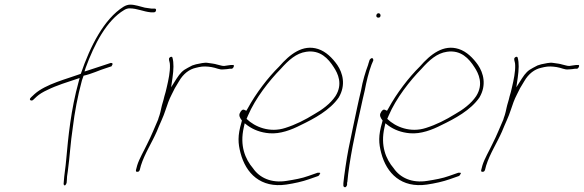

<svg xmlns="http://www.w3.org/2000/svg" viewBox="-20 -766 2514 827"><path d="M109 -340C108 -337 110 -333 116 -333C118 -333 121 -334 122 -335L138 -350C149 -360 165 -370 185 -379C223 -398 272 -413 311 -426L323 -430L319 -415C285 -292 274 -177 265 -77C263 -49 256 -8 255 14L254 26C254 28 254 28 256 31C260 37 266 26 267 21L268 9C268 1 269 -12 272 -28C281 -93 283 -148 294 -220C301 -278 314 -351 333 -420C334 -424 338 -435 340 -440C371 -446 414 -466 432 -471L459 -480C461 -480 460 -480 461 -482C469 -493 463 -495 457 -495L433 -487C417 -482 391 -473 357 -462L344 -458L349 -474C386 -575 439 -678 515 -723C523 -728 531 -730 538 -730C571 -730 597 -716 629 -713H643C648 -713 651 -716 652 -721C653 -726 651 -729 646 -729H632C624 -730 615 -731 604 -733C583 -738 562 -746 541 -746C532 -746 522 -743 512 -737C428 -684 369 -568 328 -448C268 -426 177 -404 129 -361L114 -347C113 -345 109 -342 109 -340Z M566 -35C564 -28 567 -26 570 -26C577 -26 579 -27 582 -34L587 -53C603 -104 634 -151 655 -199C668 -232 684 -263 693 -292C700 -314 709 -339 719 -358L733 -386L751 -416C770 -449 796 -468 824 -474L837 -477C854 -481 873 -480 891 -477C911 -474 925 -465 941 -467H942C950 -467 965 -469 970 -470H979C986 -472 993 -489 981 -486H974C965 -484 954 -484 946 -482H944C938 -482 935 -483 931 -484L915 -488C908 -490 904 -491 897 -492L876 -495C860 -498 841 -492 824 -489L808 -484L789 -474C767 -463 756 -451 741 -428L717 -390L723 -431C728 -466 729 -495 723 -517C721 -527 706 -518 708 -511V-510C708 -503 712 -498 712 -485C713 -457 706 -423 698 -389C695 -375 692 -364 688 -351C684 -332 678 -317 675 -302L671 -284C669 -275 666 -266 663 -258L661 -251C646 -217 632 -181 615 -148C600 -116 580 -83 571 -54ZM653 -189Z M1015 -282C1006 -270 1014 -257 1022 -247L1020 -239C1003 -181 1005 -149 1016 -107C1039 -19 1103 45 1213 29C1247 24 1283 16 1311 6L1351 -8C1353 -9 1356 -12 1358 -18C1360 -20 1361 -21 1356 -22H1348L1308 -8C1281 2 1247 8 1215 13C1148 24 1097 -1 1070 -41C1036 -81 1012 -138 1030 -217L1034 -235L1047 -225C1072 -207 1103 -195 1140 -192C1187 -188 1236 -207 1275 -227C1333 -255 1401 -291 1439 -346C1471 -400 1456 -452 1433 -486C1412 -516 1384 -544 1350 -555C1284 -576 1229 -533 1182 -479C1136 -434 1082 -364 1047 -299L1041 -289L1032 -293C1026 -296 1021 -292 1015 -283ZM1042 -254 1048 -268C1080 -343 1140 -419 1189 -469C1223 -507 1256 -537 1299 -543C1359 -552 1394 -514 1418 -476C1435 -450 1458 -404 1425 -352C1403 -319 1367 -293 1335 -275C1293 -249 1253 -229 1209 -215C1142 -193 1078 -219 1042 -254ZM1048 -268Z M1601 -700C1600 -695 1603 -690 1609 -690C1615 -690 1618 -692 1619 -698C1620 -703 1616 -709 1611 -709C1606 -709 1602 -706 1601 -700ZM1535 -376C1529 -352 1524 -328 1518 -301C1512 -274 1506 -246 1500 -216L1481 -124C1473 -84 1462 -8 1459 23V34C1459 36 1459 36 1462 39C1468 44 1474 36 1475 30V20L1476 19C1484 -73 1510 -196 1534 -301C1540 -328 1545 -352 1551 -376C1558 -414 1568 -455 1580 -487L1588 -506C1588 -507 1588 -509 1587 -512C1583 -520 1575 -513 1572 -508L1566 -489V-488C1554 -456 1542 -417 1535 -376Z M1621 -282C1612 -270 1620 -257 1628 -247L1626 -239C1609 -181 1611 -149 1622 -107C1645 -19 1709 45 1819 29C1853 24 1889 16 1917 6L1957 -8C1959 -9 1962 -12 1964 -18C1966 -20 1967 -21 1962 -22H1954L1914 -8C1887 2 1853 8 1821 13C1754 24 1703 -1 1676 -41C1642 -81 1618 -138 1636 -217L1640 -235L1653 -225C1678 -207 1709 -195 1746 -192C1793 -188 1842 -207 1881 -227C1939 -255 2007 -291 2045 -346C2077 -400 2062 -452 2039 -486C2018 -516 1990 -544 1956 -555C1890 -576 1835 -533 1788 -479C1742 -434 1688 -364 1653 -299L1647 -289L1638 -293C1632 -296 1627 -292 1621 -283ZM1648 -254 1654 -268C1686 -343 1746 -419 1795 -469C1829 -507 1862 -537 1905 -543C1965 -552 2000 -514 2024 -476C2041 -450 2064 -404 2031 -352C2009 -319 1973 -293 1941 -275C1899 -249 1859 -229 1815 -215C1748 -193 1684 -219 1648 -254ZM1654 -268Z M2053 -35C2051 -28 2054 -26 2057 -26C2064 -26 2066 -27 2069 -34L2074 -53C2090 -104 2121 -151 2142 -199C2155 -232 2171 -263 2180 -292C2187 -314 2196 -339 2206 -358L2220 -386L2238 -416C2257 -449 2283 -468 2311 -474L2324 -477C2341 -481 2360 -480 2378 -477C2398 -474 2412 -465 2428 -467H2429C2437 -467 2452 -469 2457 -470H2466C2473 -472 2480 -489 2468 -486H2461C2452 -484 2441 -484 2433 -482H2431C2425 -482 2422 -483 2418 -484L2402 -488C2395 -490 2391 -491 2384 -492L2363 -495C2347 -498 2328 -492 2311 -489L2295 -484L2276 -474C2254 -463 2243 -451 2228 -428L2204 -390L2210 -431C2215 -466 2216 -495 2210 -517C2208 -527 2193 -518 2195 -511V-510C2195 -503 2199 -498 2199 -485C2200 -457 2193 -423 2185 -389C2182 -375 2179 -364 2175 -351C2171 -332 2165 -317 2162 -302L2158 -284C2156 -275 2153 -266 2150 -258L2148 -251C2133 -217 2119 -181 2102 -148C2087 -116 2067 -83 2058 -54ZM2140 -189Z"/></svg>

Font: Stray Cat
Style: ExLtCnObl
Weight: 200
Version: Version 1.0